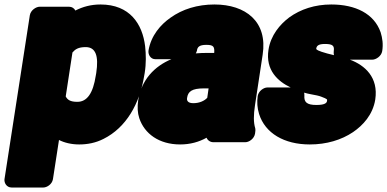

<svg xmlns="http://www.w3.org/2000/svg" viewBox="-35 -596 1726 856"><path d="M301 -549C296 -559 286 -566 273 -566H142C126 -566 102 -551 98 -528L-15 203C-17 219 -6 240 17 240H158C174 240 197 226 201 203L228 28C251 40 283 48 318 48C355 48 392 41 427 23C527 -27 588 -133 608 -259L610 -270C617 -313 616 -354 612 -390C600 -489 544 -576 413 -576C371 -576 334 -566 301 -549ZM310 -142C278 -142 266 -151 258 -166L288 -362C300 -376 314 -386 347 -386C391 -386 406 -348 394 -270L392 -259C380 -180 353 -142 310 -142Z M838 -358C840 -362 842 -366 843 -370C845 -386 853 -396 885 -396C917 -396 922 -388 920 -360H895C876 -360 856 -360 838 -358ZM921 -576C845 -576 778 -555 725 -517C682 -487 638 -438 627 -370C625 -354 635 -332 658 -332H729C654 -301 595 -240 581 -148C577 -119 578 -93 586 -69C609 0 674 48 768 48C813 48 852 37 886 18C890 29 902 38 916 38H1059C1075 38 1098 23 1102 0L1103 -8C1104 -13 1104 -19 1103 -24C1095 -50 1095 -82 1102 -128L1136 -352C1159 -500 1060 -576 921 -576ZM799 -159C803 -188 820 -202 875 -202H895L889 -160C877 -147 855 -136 827 -136C803 -136 797 -147 799 -159Z M1454 -350C1433 -355 1413 -360 1399 -365C1373 -374 1375 -377 1375 -380C1377 -390 1382 -400 1414 -400C1451 -400 1456 -390 1453 -368C1453 -367 1452 -356 1454 -350ZM1321 -183C1331 -180 1339 -178 1350 -176C1372 -172 1387 -169 1397 -165C1426 -154 1424 -153 1423 -146C1422 -139 1417 -128 1376 -128C1332 -128 1320 -141 1322 -170C1322 -172 1322 -179 1321 -183ZM1261 -206H1157C1141 -206 1118 -191 1114 -168C1110 -141 1112 -114 1120 -88C1147 -2 1232 48 1346 48C1421 48 1487 28 1539 -7C1583 -37 1627 -84 1638 -152C1653 -251 1592 -305 1525 -330H1625C1641 -330 1665 -345 1669 -368C1674 -399 1670 -426 1662 -452C1633 -535 1550 -576 1442 -576C1369 -576 1305 -555 1254 -518C1213 -487 1172 -439 1162 -374C1148 -283 1204 -233 1261 -206Z"/></svg>

Font: Asimov Print
Style: EIt
Weight: 500
Designer: Google
Version: Version 2.000980; 2014